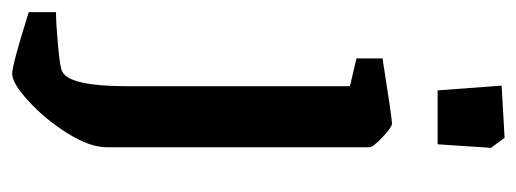

<svg xmlns="http://www.w3.org/2000/svg" viewBox="-352 -396 871 324"><g transform="rotate(90 84.0 -233.5)"><path d="M66 -644 154 -649 171 -626 165 -536H74ZM-58 154V108Q-39 108 -0.5 104.5Q38 101 43 97Q67 84 67 -13V-388L20 -399V-443Q121 -459 130 -459Q136 -459 153 -443Q170 -427 170 -421V22Q170 51 146.5 88.5Q123 126 92.5 154Q62 182 46 182Q31 182 -58 154Z"/></g></svg>

Font: Grenze Medium
Style: Regular
Weight: 500
Designer: Renata Polastri
Foundry: Omnibus-Type
Version: Version 1.002; ttfautohint (v1.8)